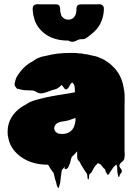

<svg xmlns="http://www.w3.org/2000/svg" viewBox="-20 -786 662 928"><path d="M583 -36Q583 -32 582 -30Q582 -17 577 -11Q576 -9 573 -6.5Q570 -4 567 -2Q556 9 557 16Q558 23 563 28Q568 33 569 40Q570 47 559 58Q558 61 557.5 64.5Q557 68 555 70Q554 71 551 65Q550 60 549 54Q548 48 547 42Q546 25 546.5 22.5Q547 20 542 9L538 13Q535 16 532.5 18Q530 20 527 24Q523 30 519 36Q515 42 511 48Q510 49 508 53Q506 57 504 58Q499 60 496 53Q493 46 491 44Q490 41 489.5 38Q489 35 487 32Q485 31 481 27Q479 25 478 23L468 11L463 6Q461 7 458 5Q455 3 453 2Q448 7 448 8Q440 15 434.5 24.5Q429 34 424 44Q423 46 420.5 49Q418 52 415 54Q413 56 412 56Q411 62 410.5 68.5Q410 75 408 81Q407 82 405.5 80.5Q404 79 404 78Q402 70 402.5 66.5Q403 63 399 51Q398 51 397.5 50.5Q397 50 397 50Q397 49 395 47Q395 45 393.5 44Q392 43 392 43L383 28L371 9Q370 5 368 1.5Q366 -2 364 -5L363 -6Q359 -9 355 -16Q355 -17 354.5 -17.5Q354 -18 354 -19Q353 -24 353 -30.5Q353 -37 353 -47V-55Q351 -53 350 -51L347 -48Q338 -37 327 -28Q323 -18 321 -7.5Q319 3 314 13Q313 17 310.5 21.5Q308 26 304 29Q303 30 298.5 31Q294 32 293 31Q292 28 292 24.5Q292 21 292 18Q291 21 289.5 23.5Q288 26 286 28Q285 30 283 31.5Q281 33 279 35Q276 51 274.5 65.5Q273 80 271 96Q270 100 269 104.5Q268 109 266 114Q266 119 263 122Q262 123 259 120Q258 118 257 115.5Q256 113 255 111Q254 106 251 94.5Q248 83 246 79Q245 75 244 70.5Q243 66 242 62Q241 59 240.5 55.5Q240 52 238 48L235 45Q232 41 229 36.5Q226 32 223 28Q222 25 220 22.5Q218 20 216 16Q215 14 214 12.5Q213 11 211 10H203Q138 8 91.5 -21Q45 -50 27 -95Q26 -98 25 -101Q24 -104 23 -107Q23 -108 22.5 -109Q22 -110 22 -111Q21 -116 20 -120.5Q19 -125 18 -129Q17 -135 17 -141.5Q17 -148 17 -154Q17 -158 17.5 -161Q18 -164 18 -168L19 -175Q22 -191 28 -204Q42 -236 71 -259Q77 -264 83 -268Q89 -272 96 -276L109 -283Q111 -285 114 -287Q117 -289 120 -290Q122 -292 125 -293Q128 -294 131 -295Q142 -300 153.5 -303Q165 -306 177 -309Q191 -313 205.5 -316Q220 -319 236 -322L260 -326Q274 -328 287.5 -330.5Q301 -333 315 -335Q319 -335 320 -336L342 -340V-356Q342 -352 341.5 -358Q341 -364 341 -365Q341 -364 340.5 -367.5Q340 -371 340 -370Q340 -371 339.5 -372Q339 -373 339 -374Q337 -380 331 -386Q330 -386 330 -386.5Q330 -387 328 -387Q326 -386 323.5 -383Q321 -380 320 -378Q317 -373 313 -365.5Q309 -358 303 -355Q296 -351 290 -360Q284 -369 280 -373Q278 -375 277 -375L268 -366Q265 -364 262 -362Q259 -360 256 -358Q250 -355 243.5 -353.5Q237 -352 231 -350Q219 -346 207.5 -341.5Q196 -337 184 -335Q169 -333 156 -341.5Q143 -350 128 -349Q114 -349 100.5 -350Q87 -351 73 -355Q69 -357 68 -357Q67 -357 66 -356Q65 -355 64 -356Q63 -357 62.5 -358Q62 -359 60 -360Q59 -362 57 -364Q55 -366 55 -366Q54 -367 52 -371Q50 -377 51 -383.5Q52 -390 54 -396Q55 -399 56 -402Q57 -405 58 -409Q68 -428 80 -442Q91 -456 106.5 -469Q122 -482 142 -492Q150 -499 161 -504Q171 -509 182.5 -512Q194 -515 206 -517Q229 -523 256 -526.5Q283 -530 315 -530H335Q341 -530 346 -530Q351 -530 354 -529L361 -528H366Q379 -528 385 -525Q402 -524 419 -519Q431 -517 442.5 -514Q454 -511 463 -506Q476 -502 488.5 -494Q501 -486 511 -478Q511 -477 511.5 -477Q512 -477 512 -477Q515 -475 517.5 -472.5Q520 -470 522 -468Q570 -425 579 -353Q580 -352 580 -350Q583 -329 582.5 -308Q582 -287 582 -266V-59Q582 -54 582.5 -48Q583 -42 583 -36ZM345 -203V-215Q345 -216 343 -215Q342 -215 340.5 -214.5Q339 -214 338 -214Q334 -212 329 -210.5Q324 -209 319 -207Q309 -203 298.5 -201.5Q288 -200 277 -198Q272 -197 266 -195Q260 -193 255 -190Q251 -187 249 -184Q242 -175 242 -166Q242 -159 249 -148Q251 -147 253.5 -145.5Q256 -144 259 -142L264 -140Q277 -139 278 -138.5Q279 -138 290 -139Q333 -145 342 -188Q344 -194 344 -199Q344 -202 345 -203ZM346 -588Q327 -579 310 -590H301Q242 -592 203 -618.5Q164 -645 148 -687Q148 -688 147.5 -689Q147 -690 147 -691Q140 -711 139 -730Q138 -732 138 -742V-746Q138 -753 142.5 -758.5Q147 -764 155 -765Q160 -766 164.5 -765.5Q169 -765 173 -765H251Q268 -765 270 -749Q271 -745 271 -741Q271 -737 271 -732Q272 -727 273.5 -721.5Q275 -716 276 -711Q288 -691 310 -691Q324 -691 333 -698.5Q342 -706 346 -717Q347 -721 348 -724.5Q349 -728 349 -732Q350 -736 349.5 -740.5Q349 -745 350 -749Q352 -765 372 -765H447Q452 -765 457 -765.5Q462 -766 466 -765Q473 -763 476 -760Q480 -756 480 -754Q481 -752 481.5 -750Q482 -748 482 -746V-736Q477 -664 424 -623Q422 -622 418 -618Q411 -613 404 -607Q397 -601 389 -598Q382 -596 375.5 -596.5Q369 -597 362 -595Q358 -594 354 -592Q350 -590 346 -588Z"/></svg>

Font: Rubik Wet Paint
Style: Regular
Weight: 400
Designer: Hubert and Fischer, NaN
Foundry: Hubert and Fischer, NaN
Version: Version 2.200